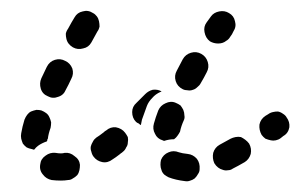

<svg xmlns="http://www.w3.org/2000/svg" viewBox="-20 -307 552 353"><path d="M338 21Q342 17 344 13Q347 9 347 4Q348 -7 342 -15Q335 -23 325 -24Q315 -25 309 -27Q299 -31 290 -27Q280 -23 276 -13Q275 -9 275 -4Q275 1 277 6Q278 10 282 14Q286 17 290 19Q303 24 320 26Q325 27 330 25Q334 24 338 21ZM114 21Q118 19 122 15Q125 11 126 6Q127 1 127 -4Q126 -14 117 -20Q109 -27 99 -26Q96 -25 92 -25Q87 -25 82 -26Q72 -27 64 -21Q55 -15 54 -5Q52 6 59 14Q65 22 75 24Q83 25 92 25Q99 25 105 24Q110 24 114 21ZM438 -43Q435 -47 431 -50Q427 -53 423 -55Q418 -56 413 -55Q408 -54 404 -52Q393 -46 384 -41Q375 -36 372 -26Q370 -16 374 -7Q377 -2 381 1Q385 4 389 5Q394 7 399 6Q404 6 408 3Q418 -2 430 -9Q438 -14 441 -24Q443 -34 438 -43ZM206 -28Q210 -31 212 -36Q215 -40 215 -45Q216 -50 215 -55Q213 -59 210 -63Q204 -71 193 -73Q183 -74 175 -67Q173 -66 172 -65Q172 -65 171 -64Q162 -57 157 -54Q153 -51 151 -47Q148 -42 147 -38Q146 -33 148 -28Q149 -23 152 -19Q158 -11 168 -9Q178 -7 187 -14Q192 -17 201 -24Q202 -25 202 -25Q204 -26 206 -28ZM22 -43Q20 -48 19 -52Q18 -57 19 -62Q21 -74 25 -87Q27 -92 30 -96Q33 -100 37 -102Q42 -104 47 -105Q52 -105 56 -104Q61 -102 65 -99Q69 -96 71 -91Q73 -87 74 -82Q74 -77 73 -72Q69 -61 68 -52Q67 -51 67 -50Q67 -48 66 -47Q57 -44 50 -39Q46 -36 43 -32Q42 -32 41 -32Q39 -33 38 -33Q33 -34 29 -36Q25 -39 22 -43ZM263 -80Q266 -91 271 -104Q275 -113 284 -117Q294 -122 303 -118Q308 -116 312 -113Q315 -109 317 -105Q319 -100 319 -95Q320 -90 318 -86Q313 -75 311 -65Q309 -61 306 -57Q304 -54 300 -51Q291 -51 282 -48Q282 -48 281 -48Q280 -49 279 -49Q269 -52 265 -61Q260 -70 263 -80ZM507 -91Q505 -95 500 -98Q496 -101 491 -102Q486 -102 482 -101Q477 -100 473 -97L468 -94Q459 -88 457 -78Q456 -68 461 -59Q464 -55 468 -52Q473 -50 478 -49Q482 -48 487 -49Q492 -50 496 -53L501 -57Q510 -62 512 -73Q513 -83 507 -91ZM275 -138Q276 -138 277 -139Q270 -143 261 -142Q253 -140 247 -134Q239 -126 231 -118Q223 -111 223 -101Q223 -90 230 -83Q232 -81 235 -80Q237 -78 239 -77Q240 -82 241 -87Q245 -98 250 -112Q253 -120 260 -127Q266 -134 275 -138ZM68 -130Q77 -125 87 -129Q97 -132 101 -142Q106 -151 111 -162Q116 -171 113 -181Q109 -191 100 -195Q91 -200 81 -197Q71 -194 66 -184Q61 -173 56 -163Q52 -154 55 -144Q58 -134 68 -130ZM316 -143Q320 -141 325 -141Q330 -140 335 -142Q339 -143 343 -147Q347 -150 349 -154Q355 -164 360 -174Q365 -183 362 -193Q359 -203 350 -208Q341 -213 331 -210Q321 -207 316 -198Q311 -188 305 -177Q300 -168 303 -158Q306 -148 316 -143ZM102 -236Q103 -231 106 -227Q109 -223 114 -220Q123 -215 133 -218Q143 -220 148 -229Q155 -242 159 -249Q162 -253 163 -258Q163 -263 162 -268Q161 -273 158 -277Q155 -281 151 -283Q142 -289 132 -286Q122 -284 117 -275Q112 -267 105 -254Q102 -250 101 -245Q101 -240 102 -236ZM401 -283Q393 -288 383 -286Q373 -284 368 -277L360 -266Q354 -258 356 -248Q358 -237 366 -231Q373 -227 381 -227Q390 -227 396 -232Q398 -233 400 -235Q402 -237 403 -239Q407 -244 409 -249Q415 -258 412 -268Q410 -278 401 -283Z"/></svg>

Font: FRB American Cursive Guidelines Dashed Black
Style: Bold Italic
Weight: 900
Italic angle: -25°
Version: Version 2.0;Modular Font Editor K font №1